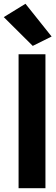

<svg xmlns="http://www.w3.org/2000/svg" viewBox="-62 -999 298 1019"><path d="M36.6 0H179.2V-710.9H36.6ZM111.8 -755.4 211.9 -805.2 73.2 -979 -42 -908.2Z"/></svg>

Font: Roboto Flex Super Cond Bold
Style: Regular
Weight: 700
Width: 3
Designer: Berlow after Robertson
Foundry: Google
Version: Version 3.000